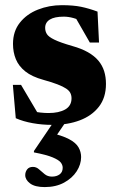

<svg xmlns="http://www.w3.org/2000/svg" viewBox="-20 -480 464 761"><path d="M225 -459.5Q270.5 -459.5 301.8 -453Q333 -446.5 366.5 -434L372.5 -311.5H336L266.5 -432.5L310.5 -391Q291 -403 271 -408.5Q251 -414 233 -414Q196 -414 177.5 -402.5Q159 -391 159 -369.5Q159 -356 165.8 -345Q172.5 -334 195.5 -322.8Q218.5 -311.5 267 -297.5Q303 -287.5 328.5 -273Q354 -258.5 369.8 -239.8Q385.5 -221 392.8 -198Q400 -175 400 -147.5Q400 -93 372 -57Q344 -21 296.2 -3Q248.5 15 188 15Q147 15 109.5 8.2Q72 1.5 42.5 -11.5L31 -143.5H63.5L143 -9L73.5 -49.5Q90.5 -43.5 107.2 -39.5Q124 -35.5 140.8 -33.8Q157.5 -32 172.5 -32Q213.5 -32 238.5 -46.2Q263.5 -60.5 263.5 -90.5Q263.5 -102 258.8 -111.5Q254 -121 242 -129Q230 -137 208.2 -145.5Q186.5 -154 152 -163.5Q106.5 -176 80.2 -197Q54 -218 42.8 -245.5Q31.5 -273 31.5 -306Q31.5 -356 58.8 -390.2Q86 -424.5 130.5 -442Q175 -459.5 225 -459.5ZM157 261.5Q118.5 261.5 99.2 247Q80 232.5 80 214Q80 201.5 87.5 191.5Q95 181.5 110.5 181.5Q124 181.5 134.5 191Q145 200.5 157 210.2Q169 220 186 220Q204.5 220 216.5 211Q228.5 202 228.5 185Q228.5 174 220.8 164Q213 154 188.8 143.8Q164.5 133.5 114.5 124V118.5L211.5 -24.5H259.5L168.5 109L175 45Q226.5 57 253.8 71.5Q281 86 291.2 104Q301.5 122 301.5 142.5Q301.5 171.5 284 198.8Q266.5 226 234 243.8Q201.5 261.5 157 261.5Z"/></svg>

Font: Newsreader 24pt ExtraBold
Style: Regular
Weight: 800
Designer: Hugues Gentile
Foundry: Production Type
Version: Version 1.003